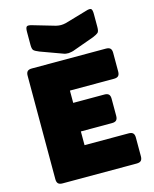

<svg xmlns="http://www.w3.org/2000/svg" viewBox="-140 -1069 934 1162"><g transform="rotate(-15 327.0 -488.5)"><path d="M569 0H105Q86 0 77.5 -8.5Q69 -17 69 -36V-684Q69 -703 77.5 -711.5Q86 -720 105 -720H569Q588 -720 596.5 -711.5Q605 -703 605 -684V-567Q605 -548 596.5 -539.5Q588 -531 569 -531H293V-454H488Q507 -454 515.5 -445.5Q524 -437 524 -418V-311Q524 -292 515.5 -283.5Q507 -275 488 -275H293V-189H569Q588 -189 596.5 -180.5Q605 -172 605 -153V-36Q605 -17 596.5 -8.5Q588 0 569 0ZM375 -932 512 -972Q537 -980 545 -974Q553 -968 553 -941V-860Q553 -833 544.5 -825Q536 -817 512 -807L384 -761Q375 -757 364.5 -755Q354 -753 345 -752Q336 -752 328 -753Q320 -754 313 -757L176 -807Q151 -817 142.5 -825Q134 -833 134 -860V-941Q134 -968 142 -974Q150 -980 176 -972L313 -932Q330 -928 344 -928Q358 -928 375 -932Z"/></g></svg>

Font: Bungee
Style: Regular
Weight: 400
Designer: David Jonathan Ross
Foundry: David Jonathan Ross
Version: Version 1.001;PS 1.0;hotconv 1.0.72;makeotf.lib2.5.5900